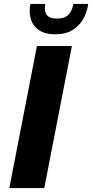

<svg xmlns="http://www.w3.org/2000/svg" viewBox="-20 -953 467 973"><path d="M167.2 -720H344.4L204.4 0H27.2ZM260.5 -779.2Q208.1 -779.2 177.2 -800.6Q146.3 -822.1 135.9 -857.2Q125.5 -892.4 134.2 -933.2H209.4Q202.9 -897.2 216.7 -878Q230.4 -858.8 267.3 -858.8Q307.2 -858.8 326.4 -878Q345.6 -897.2 351.8 -933.2H427Q421.7 -893.2 402.6 -858.2Q383.4 -823.2 348.5 -801.2Q313.5 -779.2 260.5 -779.2Z"/></svg>

Font: Kufam
Style: Italic
Weight: 400
Italic angle: -11°
Designer: Artur Schmal
Foundry: Original Type
Version: Version 1.301; ttfautohint (v1.8.3)